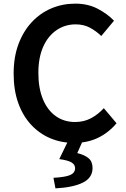

<svg xmlns="http://www.w3.org/2000/svg" viewBox="-20 -772 691 1056"><path d="M388 14Q318 14 258 -11Q198 -36 152 -85Q106 -134 80.5 -205Q55 -276 55 -367Q55 -458 81.5 -529Q108 -600 154.5 -650Q201 -700 262.5 -726Q324 -752 394 -752Q464 -752 518 -723.5Q572 -695 607 -658L537 -574Q508 -602 474 -620Q440 -638 396 -638Q337 -638 290 -605.5Q243 -573 217 -513.5Q191 -454 191 -371Q191 -287 216 -226.5Q241 -166 286.5 -133.5Q332 -101 393 -101Q442 -101 481 -122Q520 -143 551 -177L621 -94Q576 -41 518 -13.5Q460 14 388 14ZM285 264 274 206Q342 202 367.5 190Q393 178 393 153Q393 134 374.5 122Q356 110 306 103L358 -4H438L405 70Q446 80 467.5 98.5Q489 117 489 152Q489 206 435.5 232.5Q382 259 285 264Z"/></svg>

Font: Noto Sans SC Thin SemiBold
Style: Regular
Weight: 600
Version: Version 2.004-H2;hotconv 1.0.118;makeotfexe 2.5.65603